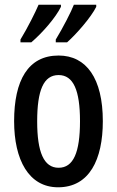

<svg xmlns="http://www.w3.org/2000/svg" viewBox="-20 -786 498 816"><path d="M389 -757V-766H294C283 -737 247 -667 217 -618V-606H265C305 -641 368 -714 389 -757ZM239 -757V-766H144C131 -735 98 -669 67 -618V-606H113C162 -648 217 -712 239 -757ZM417 -271C417 -453 347 -550 229 -550C99 -550 40 -444 40 -271C40 -107 102 10 227 10C360 10 417 -108 417 -271ZM138 -270C138 -402 165 -467 229 -467C292 -467 320 -402 320 -271C320 -138 292 -73 229 -73C166 -73 138 -140 138 -270Z"/></svg>

Font: Noto Sans Myanmar ExtraCondensed Medium
Style: Regular
Weight: 500
Width: 2
Designer: Monotype Design Team
Foundry: Monotype Imaging Inc.
Version: Version 2.107